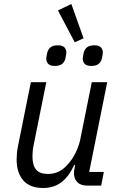

<svg xmlns="http://www.w3.org/2000/svg" viewBox="-20 -926 602 958"><path d="M134 -516H211L147 -198Q144 -183 143 -168.5Q142 -154 142 -145Q142 -102 160 -80Q178 -58 219 -58Q246 -58 269 -68Q292 -78 312 -99Q340 -128 357 -163.5Q374 -199 380 -228L438 -516H515L425 -68H498L485 0H415Q382 0 365.5 -17.5Q349 -35 349 -63Q349 -68 350 -75Q351 -82 353 -92L355 -102H350Q323 -44 285.5 -16Q248 12 195 12Q129 12 96 -26Q63 -64 63 -131Q63 -145 64.5 -162Q66 -179 70 -198ZM353 -715 269 -874 336 -906 397 -735ZM253 -597Q230 -597 220.5 -607.5Q211 -618 211 -632Q211 -635 211.5 -640.5Q212 -646 215 -660Q219 -679 231.5 -689.5Q244 -700 269 -700Q292 -700 301.5 -689.5Q311 -679 311 -665Q311 -662 310.5 -656.5Q310 -651 307 -637Q303 -618 290.5 -607.5Q278 -597 253 -597ZM435 -597Q412 -597 402.5 -607.5Q393 -618 393 -632Q393 -635 393.5 -640.5Q394 -646 397 -660Q401 -679 413.5 -689.5Q426 -700 451 -700Q474 -700 483.5 -689.5Q493 -679 493 -665Q493 -662 492.5 -656.5Q492 -651 489 -637Q485 -618 472.5 -607.5Q460 -597 435 -597Z"/></svg>

Font: IBM Plex Sans
Style: Italic
Weight: 400
Italic angle: -11.31°
Designer: Mike Abbink, Paul van der Laan, Pieter van Rosmalen
Foundry: Bold Monday
Version: Version 3.201